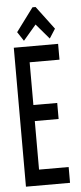

<svg xmlns="http://www.w3.org/2000/svg" viewBox="-56 -828 362 859"><g transform="rotate(-5 125.0 -398.5)"><path d="M25 0V-624H224V-553H90V-361H197V-289H90V-71H223V0ZM73 -651 46 -692 124 -797H138L216 -693L189 -651L131 -719Z"/></g></svg>

Font: Inconsolata UltraCondensed SemiBold
Style: Regular
Weight: 600
Width: 1
Monospace: yes
Designer: Raph Levien, Cyreal, Brenton Simpson
Foundry: Raph Levien, Cyreal, Google
Version: Version 3.001; ttfautohint (v1.8.2.53-6de2)